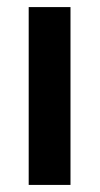

<svg xmlns="http://www.w3.org/2000/svg" viewBox="-20 -522 283 542"><path d="M179 -502H61V0H179Z"/></svg>

Font: Geom Medium
Style: Bold
Weight: 500
Version: Version 1.102